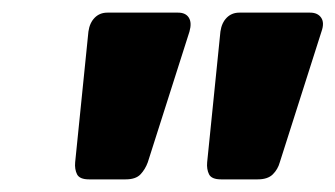

<svg xmlns="http://www.w3.org/2000/svg" viewBox="-20 -730 531 304"><path d="M121 -446Q106 -446 102 -454Q98 -462 99 -473L120 -680Q122 -694 130 -702Q138 -710 150 -710H262Q274 -710 279 -702Q284 -694 280 -680L214 -473Q210 -462 202.5 -454Q195 -446 179 -446ZM330 -446Q315 -446 311 -454Q307 -462 308 -473L329 -680Q331 -694 339 -702Q347 -710 359 -710H471Q483 -710 488.5 -702Q494 -694 489 -680L423 -473Q420 -462 412 -454Q404 -446 388 -446Z"/></svg>

Font: Rubik Light
Style: Bold Italic
Weight: 700
Italic angle: -12°
Version: Version 2.104